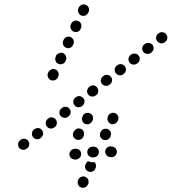

<svg xmlns="http://www.w3.org/2000/svg" viewBox="-20 -605 800 895"><path d="M216 -232Q226 -228 235 -231Q245 -235 250 -244L251 -248Q256 -257 252 -267Q249 -277 239 -281Q235 -283 230 -284Q225 -284 220 -282Q216 -280 212 -277Q208 -274 206 -269L204 -266Q200 -256 203 -247Q207 -237 216 -232ZM239 -322Q240 -317 244 -313Q247 -310 252 -308Q261 -303 271 -307Q281 -310 285 -320L287 -323Q291 -333 288 -342Q284 -352 275 -357Q265 -361 256 -357Q246 -354 241 -345L240 -341Q238 -336 237 -331Q237 -326 239 -322ZM287 -383Q296 -378 306 -382Q316 -385 320 -395L322 -399Q326 -408 323 -418Q319 -427 310 -432Q301 -436 291 -433Q281 -429 277 -420L275 -416Q271 -407 274 -397Q278 -387 287 -383ZM322 -458Q332 -454 342 -457Q351 -461 356 -470L357 -474Q362 -483 358 -493Q355 -503 345 -507Q336 -511 326 -508Q317 -504 312 -495L310 -491Q306 -482 310 -472Q313 -463 322 -458ZM358 -533Q362 -531 367 -531Q372 -531 377 -532Q382 -534 385 -538Q389 -541 391 -545L393 -549Q397 -558 394 -568Q390 -578 381 -582Q376 -584 371 -585Q366 -585 362 -583Q357 -582 353 -578Q350 -575 347 -570L346 -567Q341 -557 345 -548Q348 -538 358 -533ZM64 65Q64 70 65 75Q66 80 69 84Q76 92 86 93Q96 95 104 88L107 86Q111 83 113 79Q116 75 116 70Q117 65 116 60Q114 55 111 51Q105 43 95 42Q84 40 76 47L74 49Q70 52 67 56Q65 60 64 65ZM134 34Q140 42 150 44Q161 45 169 39L171 37Q179 30 181 20Q182 10 176 2Q169 -7 159 -8Q149 -9 141 -3L138 -1Q130 5 129 16Q127 26 134 34ZM198 -16Q204 -7 215 -6Q225 -5 233 -11L236 -13Q244 -19 245 -30Q246 -40 240 -48Q234 -56 223 -58Q213 -59 205 -53L203 -51Q194 -44 193 -34Q192 -24 198 -16ZM262 -65Q265 -61 270 -59Q274 -56 279 -56Q284 -55 289 -56Q293 -58 297 -61L300 -63Q308 -69 309 -79Q311 -90 304 -98Q301 -102 297 -104Q293 -107 288 -107Q283 -108 278 -107Q273 -105 269 -102L267 -100Q259 -94 257 -84Q256 -73 262 -65ZM327 -115Q330 -111 334 -108Q338 -106 343 -105Q348 -105 353 -106Q358 -107 362 -110L364 -112Q372 -119 374 -129Q375 -139 369 -147Q366 -151 361 -154Q357 -156 352 -157Q347 -158 342 -156Q338 -155 334 -152L331 -150Q323 -144 322 -133Q320 -123 327 -115ZM386 -183Q385 -178 387 -173Q388 -168 391 -165Q397 -156 408 -155Q418 -154 426 -160L429 -162Q437 -168 438 -179Q439 -189 433 -197Q427 -205 417 -207Q406 -208 398 -202L396 -200Q392 -197 389 -192Q387 -188 386 -183ZM455 -214Q462 -206 472 -205Q482 -203 490 -210L493 -212Q501 -218 502 -228Q504 -238 497 -247Q491 -255 481 -256Q471 -257 462 -251L460 -249Q452 -243 450 -233Q449 -222 455 -214ZM520 -264Q526 -256 536 -254Q547 -253 555 -259L557 -261Q566 -268 567 -278Q568 -288 562 -296Q556 -304 545 -306Q535 -307 527 -301L524 -299Q516 -293 515 -282Q513 -272 520 -264ZM584 -313Q590 -305 601 -304Q611 -303 619 -309L622 -311Q630 -317 631 -327Q633 -338 626 -346Q620 -354 610 -355Q599 -357 591 -350L589 -349Q580 -342 579 -332Q578 -322 584 -313ZM648 -363Q655 -355 665 -354Q675 -352 684 -359L686 -361Q694 -367 696 -377Q697 -387 691 -396Q684 -404 674 -405Q664 -406 655 -400L653 -398Q645 -392 643 -382Q642 -371 648 -363ZM713 -413Q719 -405 729 -403Q740 -402 748 -408L750 -410Q759 -416 760 -427Q761 -437 755 -445Q749 -453 738 -455Q728 -456 720 -450L717 -448Q709 -442 708 -431Q706 -421 713 -413ZM343 254Q345 258 348 262Q352 266 356 268Q366 272 375 269Q385 265 389 256L391 253Q393 249 393 244Q393 239 392 234Q390 229 387 226Q383 222 379 220Q369 215 360 219Q350 222 345 232L344 234Q342 239 342 244Q342 249 343 254ZM391 194Q395 196 400 196Q405 197 410 195Q415 193 418 190Q422 187 424 182L425 179Q429 172 427 164Q426 156 421 151Q420 151 419 151H415Q406 152 397 149Q394 148 391 146Q387 148 385 151Q382 154 380 158L379 161Q374 170 378 180Q381 190 391 194ZM354 127Q357 123 358 118Q359 113 358 108Q356 98 347 92Q338 87 328 89H324Q319 90 315 93Q311 96 308 100Q305 104 304 109Q303 114 304 119Q305 124 308 128Q311 132 315 135Q319 137 324 138Q329 139 333 139L338 138Q343 137 347 134Q351 131 354 127ZM435 120Q438 116 440 112Q441 107 441 102Q441 97 439 93Q436 88 433 85Q429 81 424 80Q420 78 415 79H410Q400 79 393 87Q386 95 387 105Q387 116 395 122Q403 129 413 129L418 128Q423 128 427 126Q431 124 435 120ZM525 103Q525 98 523 94Q521 89 518 85Q514 82 510 80Q505 78 500 78L496 77Q486 77 478 84Q471 91 470 102Q470 107 472 111Q474 116 477 120Q481 123 485 125Q490 127 495 127L499 128Q509 128 517 121Q524 114 525 103ZM460 46Q465 48 470 48Q475 48 479 47Q484 45 488 42Q491 38 494 34L495 31Q499 21 496 11Q492 2 483 -3Q478 -5 473 -5Q469 -5 464 -4Q459 -2 455 1Q452 5 450 9L448 12Q444 22 447 32Q451 41 460 46ZM333 44Q342 49 352 46Q362 44 367 35L369 31Q374 22 371 12Q369 2 360 -3Q355 -6 350 -6Q346 -7 341 -6Q336 -4 332 -1Q328 2 326 6L323 10Q318 19 321 29Q324 39 333 44ZM363 -44Q364 -39 367 -35Q370 -31 374 -29Q379 -26 384 -26Q388 -25 393 -26Q398 -28 402 -31Q406 -34 408 -38L411 -42Q413 -46 414 -51Q414 -56 413 -61Q412 -66 409 -69Q406 -73 401 -76Q392 -81 382 -78Q372 -76 367 -67L365 -63Q363 -59 362 -54Q361 -49 363 -44ZM495 -28Q504 -24 514 -28Q524 -31 528 -40L530 -44Q534 -53 531 -63Q527 -72 518 -77Q508 -81 499 -78Q489 -74 484 -65L483 -62Q479 -52 482 -43Q486 -33 495 -28Z"/></svg>

Font: FRB American Cursive Guidelines Arrows Dotted Black
Style: Bold Italic
Weight: 900
Italic angle: -25°
Version: Version 2.0;Modular Font Editor K font №1